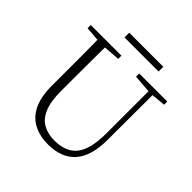

<svg xmlns="http://www.w3.org/2000/svg" viewBox="-223 -1041 1235 1235"><g transform="rotate(45 394.0 -424.0)"><path d="M258 -820V-863H568V-820ZM397 15Q322 15 265.5 -14Q209 -43 178 -106Q147 -169 147 -271V-387Q147 -472 147 -556Q147 -640 145 -723H215Q214 -641 213.5 -557Q213 -473 213 -387V-286Q213 -193 236.5 -137Q260 -81 304 -56.5Q348 -32 407 -32Q513 -32 562.5 -95Q612 -158 612 -303V-723H648L647 -278Q647 -130 583 -57.5Q519 15 397 15ZM48 -694V-723H327V-694L194 -684H175ZM489 -694V-723H744V-694L636 -684H618Z"/></g></svg>

Font: Noto Serif TC
Style: Regular
Weight: 200
Designer: Ryoko NISHIZUKA 西塚涼子 (kana & ideographs); Frank Grießhammer (Latin, Greek & Cyrillic); Wenlong ZHANG 张文龙 (bopomofo); San
Foundry: Adobe
Version: Version 2.001;hotconv 1.1.0;makeotfexe 2.6.0